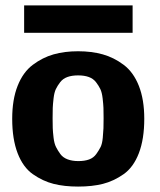

<svg xmlns="http://www.w3.org/2000/svg" viewBox="-20 -677 590 708"><path d="M69 -556V-657H469V-556ZM25 -239Q25 -310 45 -360.5Q65 -411 101 -438Q137 -465 177.5 -476.5Q218 -488 268 -488Q318 -488 359 -476.5Q400 -465 436 -438Q472 -411 492 -360.5Q512 -310 512 -239Q512 -164 492 -112Q472 -60 435.5 -34.5Q399 -9 359.5 1Q320 11 268 11Q217 11 177.5 1Q138 -9 101.5 -34.5Q65 -60 45 -112Q25 -164 25 -239ZM174 -241Q174 -218 174.5 -204.5Q175 -191 177.5 -169.5Q180 -148 186.5 -135Q193 -122 202.5 -109Q212 -96 229 -89.5Q246 -83 269 -83Q292 -83 308.5 -89Q325 -95 335 -109Q345 -123 351 -135Q357 -147 359 -169.5Q361 -192 361.5 -204Q362 -216 362 -241Q362 -266 361.5 -279Q361 -292 358.5 -314Q356 -336 350 -348.5Q344 -361 334 -374Q324 -387 307.5 -393Q291 -399 268 -399Q245 -399 228.5 -393Q212 -387 202 -374Q192 -361 186 -348.5Q180 -336 177.5 -314Q175 -292 174.5 -279Q174 -266 174 -241Z"/></svg>

Font: Coval
Style: Black
Weight: 1000
Foundry: Context Ltd
Version: Version 001.000